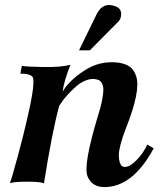

<svg xmlns="http://www.w3.org/2000/svg" viewBox="-20 -746 664 782"><path d="M459 -655 346 -541H302L374 -689Q400 -740 451 -720Q473 -712 473.5 -690Q474 -668 459 -655ZM606 -142Q521 16 405 16Q354 16 336 -29Q319 -75 378 -271Q390 -308 395.5 -336Q401 -364 401 -379Q401 -394 396.5 -403.5Q392 -413 387.5 -416.5Q383 -420 376 -422Q356 -428 332.5 -419.5Q309 -411 290 -394Q271 -377 255 -359.5Q239 -342 230 -328L221 -315Q191 -202 159 1Q147 -6 91.5 -6Q36 -6 20 0Q27 -16 51 -104.5Q75 -193 87 -246Q122 -392 115 -427Q111 -446 63 -446L69 -478Q86 -474 157 -473Q228 -472 267 -482Q240 -415 235 -372Q259 -416 322.5 -458Q386 -500 461 -491Q491 -487 509 -474Q527 -461 535.5 -432.5Q544 -404 533.5 -351.5Q523 -299 493 -224Q479 -188 471.5 -159.5Q464 -131 464 -114Q464 -97 467.5 -85.5Q471 -74 476.5 -70Q482 -66 488 -66Q507 -66 529 -87Q551 -108 562.5 -126Q574 -144 580 -157Z"/></svg>

Font: GFS Artemisia
Style: Bold Italic
Weight: 700
Italic angle: -12°
Designer: Designed by Takis Katsoulidis and George D. Matthiopoulos.
Foundry: Designed by Takis Katsoulidis and George D. Matthiopoulos.
Version: Version 1.0